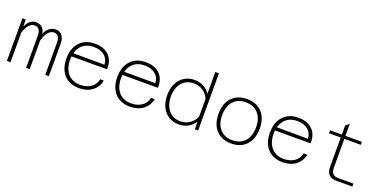

<svg xmlns="http://www.w3.org/2000/svg" viewBox="-15 -1511 4581 2305"><g transform="rotate(20 2275.0 -359.0)"><path d="M547 0V-411Q547 -461 528 -487.5Q509 -514 474 -514Q423 -514 384 -454Q345 -394 334 -278L326 -372Q337 -462 380.5 -509Q424 -556 478 -556Q534 -556 563.5 -517.5Q593 -479 593 -410V0ZM57 0V-544H98L103 -433V0ZM302 0V-411Q302 -461 282.5 -487.5Q263 -514 225 -514Q175 -514 136 -454Q97 -394 86 -278L81 -372Q89 -432 110 -473Q131 -514 162 -535Q193 -556 228 -556Q287 -556 317.5 -518Q348 -480 348 -410V0Z M980 12Q899 12 840 -22.5Q781 -57 749.5 -121Q718 -185 718 -273Q718 -359 749.5 -422.5Q781 -486 840 -521Q899 -556 980 -556Q1097 -556 1161.5 -492.5Q1226 -429 1221 -316H755V-359L1173 -357Q1169 -431 1117.5 -472.5Q1066 -514 980 -514Q880 -514 822.5 -449.5Q765 -385 765 -274Q765 -199 791 -144Q817 -89 865 -59.5Q913 -30 980 -30Q1062 -30 1117 -69Q1172 -108 1185 -175H1231Q1214 -88 1147 -38Q1080 12 980 12Z M1630 12Q1549 12 1490 -22.5Q1431 -57 1399.5 -121Q1368 -185 1368 -273Q1368 -359 1399.5 -422.5Q1431 -486 1490 -521Q1549 -556 1630 -556Q1747 -556 1811.5 -492.5Q1876 -429 1871 -316H1405V-359L1823 -357Q1819 -431 1767.5 -472.5Q1716 -514 1630 -514Q1530 -514 1472.5 -449.5Q1415 -385 1415 -274Q1415 -199 1441 -144Q1467 -89 1515 -59.5Q1563 -30 1630 -30Q1712 -30 1767 -69Q1822 -108 1835 -175H1881Q1864 -88 1797 -38Q1730 12 1630 12Z M2255 -556Q2320 -556 2372 -528Q2424 -500 2454 -451V-730H2500V0H2459L2456 -97Q2427 -48 2374 -18Q2321 12 2255 12Q2181 12 2125 -23Q2069 -58 2037.5 -122Q2006 -186 2006 -272Q2006 -359 2037.5 -422.5Q2069 -486 2125 -521Q2181 -556 2255 -556ZM2259 -30Q2324 -30 2376.5 -64.5Q2429 -99 2454 -160V-385Q2429 -447 2376.5 -480.5Q2324 -514 2259 -514Q2196 -514 2150 -484.5Q2104 -455 2078.5 -400.5Q2053 -346 2053 -272Q2053 -199 2078.5 -144.5Q2104 -90 2150 -60Q2196 -30 2259 -30Z M2924 12Q2842 12 2783 -22.5Q2724 -57 2692.5 -121Q2661 -185 2661 -272Q2661 -360 2692.5 -423.5Q2724 -487 2783 -521.5Q2842 -556 2924 -556Q3047 -556 3117.5 -480Q3188 -404 3188 -272Q3188 -185 3156 -121Q3124 -57 3065 -22.5Q3006 12 2924 12ZM2924 -30Q3025 -30 3083 -95Q3141 -160 3141 -272Q3141 -385 3083 -449.5Q3025 -514 2924 -514Q2823 -514 2765.5 -449.5Q2708 -385 2708 -272Q2708 -160 2765.5 -95Q2823 -30 2924 -30Z M3580 12Q3499 12 3440 -22.5Q3381 -57 3349.5 -121Q3318 -185 3318 -273Q3318 -359 3349.5 -422.5Q3381 -486 3440 -521Q3499 -556 3580 -556Q3697 -556 3761.5 -492.5Q3826 -429 3821 -316H3355V-359L3773 -357Q3769 -431 3717.5 -472.5Q3666 -514 3580 -514Q3480 -514 3422.5 -449.5Q3365 -385 3365 -274Q3365 -199 3391 -144Q3417 -89 3465 -59.5Q3513 -30 3580 -30Q3662 -30 3717 -69Q3772 -108 3785 -175H3831Q3814 -88 3747 -38Q3680 12 3580 12Z M4270 0Q4223 0 4194 -15.5Q4165 -31 4151.5 -61.5Q4138 -92 4138 -136V-659L4184 -699V-136Q4184 -113 4190.5 -90Q4197 -67 4218 -52.5Q4239 -38 4281 -38H4470V0ZM3988 -506V-544H4394V-506Z"/></g></svg>

Font: Azeret Mono Thin
Style: Regular
Weight: 100
Designer: Martin Vácha
Foundry: Displaay
Version: Version 1.002